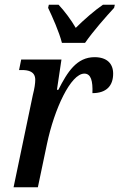

<svg xmlns="http://www.w3.org/2000/svg" viewBox="-20 -786 502 806"><path d="M240 -606H337C371 -655 424 -715 459 -753L462 -766H412C378 -743 331 -702 298 -669C279 -702 249 -742 226 -766H185L182 -753C200 -715 228 -653 240 -606ZM118 -388 37 0H139L177 -181C208 -329 277 -477 334 -477C362 -477 370 -446 368 -395C427 -395 455 -426 455 -477C455 -518 430 -546 377 -546C302 -546 263 -484 225 -409H219L238 -536H69L60 -492H72C99 -492 128 -486 128 -451C128 -436 125 -415 118 -388Z"/></svg>

Font: Noto Serif Condensed Medium
Style: Italic
Weight: 500
Width: 3
Italic angle: -12°
Designer: Monotype Design Team
Foundry: Monotype Imaging Inc.
Version: Version 2.013